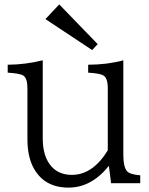

<svg xmlns="http://www.w3.org/2000/svg" viewBox="-20 -835 680 875"><path d="M250 -814.9 425.3 -633.8 399.9 -606.9 187 -748ZM486.3 0 476.1 -79.1Q396.5 20 292.5 20Q183.1 20 134.3 -67.4Q105 -119.6 105 -200.2V-433.1Q105 -477.5 86.9 -490.2Q71.8 -500.5 15.1 -503.9V-540Q94.7 -540.5 174.8 -560.1V-204.1Q174.8 -121.6 213.9 -77.1Q248 -38.1 307.6 -38.1Q402.8 -38.1 471.2 -149.9V-433.1Q471.2 -479 451.2 -491.2Q436.5 -500.5 381.8 -503.9V-540Q470.2 -540.5 542 -560.1V-130.9Q542 -74.7 558.6 -55.2Q571.8 -39.6 619.1 -36.1V0Z"/></svg>

Font: BIZ UDPMincho
Style: Regular
Weight: 400
Designer: TypeBank Co., Ltd.
Foundry: Morisawa Inc.
Version: Version 1.06